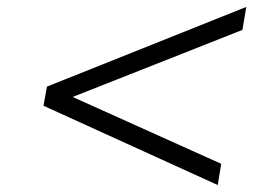

<svg xmlns="http://www.w3.org/2000/svg" viewBox="-20 -562 788 552"><path d="M606 -30 105 -258 115 -313 688 -542 677 -476 163 -273 165 -294 616 -91Z"/></svg>

Font: Nunito Sans 10pt Expanded Light
Style: Italic
Weight: 300
Width: 7
Italic angle: -9°
Designer: Vernon Adams
Foundry: Vernon Adams
Version: Version 3.101;gftools[0.9.27]